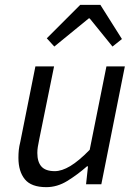

<svg xmlns="http://www.w3.org/2000/svg" viewBox="-20 -760 568 792"><path d="M204 -568 173 -602 311 -740H394L483 -599L444 -568L350 -684H346ZM495 -486 398 0H335L343 -74H339Q299 -39 257.5 -13.5Q216 12 171 12Q109 12 82.5 -20.5Q56 -53 56 -109Q56 -126 57.5 -141Q59 -156 64 -176L126 -486H203L142 -186Q138 -166 136 -154Q134 -142 134 -129Q134 -92 151 -73Q168 -54 206 -54Q235 -54 270 -75Q305 -96 350 -142L419 -486Z"/></svg>

Font: TypoPRO Source Sans Pro
Style: Italic
Weight: 400
Italic angle: -11°
Designer: Paul D. Hunt
Foundry: Adobe Systems Incorporated
Version: Version 1.075;PS 2.000;hotconv 1.0.86;makeotf.lib2.5.63406